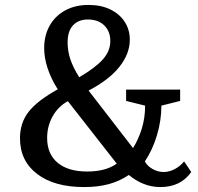

<svg xmlns="http://www.w3.org/2000/svg" viewBox="-20 -748 803 778"><path d="M710 -339 634 -320Q634 -260 616 -200Q598 -140 567 -94Q577 -75 598.5 -63Q620 -51 643 -51Q666 -51 688.5 -63Q711 -75 726 -94L755 -51Q712 10 630 10Q595 10 563 -2.5Q531 -15 502 -39Q465 -14 421 -2Q377 10 321 10Q200 10 130.5 -43Q61 -96 61 -188Q61 -250 96 -295Q131 -340 214 -386Q159 -474 159 -553Q159 -605 181.5 -644.5Q204 -684 244.5 -706Q285 -728 339 -728Q389 -728 426.5 -710Q464 -692 485 -660Q506 -628 506 -587Q506 -531 464.5 -478Q423 -425 339 -381L519 -148Q540 -181 554 -225Q568 -269 568 -320L491 -339V-385H710ZM333 -53Q371 -53 401 -61Q431 -69 453 -85L255 -338Q216 -317 193.5 -277Q171 -237 171 -189Q171 -124 213.5 -88.5Q256 -53 333 -53ZM254 -576Q254 -541 265 -508Q276 -475 301 -435Q366 -473 396.5 -507Q427 -541 427 -582Q427 -621 402.5 -645Q378 -669 336 -669Q298 -669 276 -645.5Q254 -622 254 -576Z"/></svg>

Font: Domine Medium
Style: Regular
Weight: 500
Designer: Pablo Impallari, Rodrigo Fuenzalida, Brenda Gallo
Foundry: Pablo Impallari, Rodrigo Fuenzalida, Brenda Gallo
Version: Version 2.000